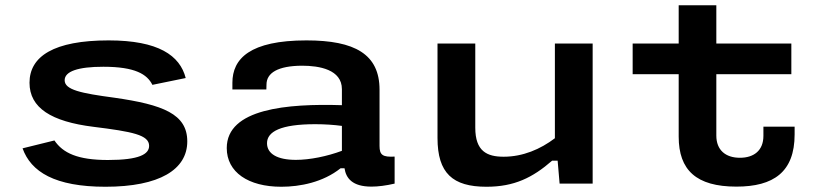

<svg xmlns="http://www.w3.org/2000/svg" viewBox="-20 -700 3150 732"><path d="M394 -546C185 -546 92.5 -485 92.5 -384.5C92.5 -288.5 175.5 -236.5 336.5 -216.5C485.5 -198 548.5 -185.5 548.5 -144C548.5 -112.5 512 -90 391.5 -90C276 -90 220 -116.5 187.5 -164.5L66 -134.5C98 -45 189 12 382 12C588 12 694 -53.5 694 -161C694 -265.5 601 -301 416 -327.5C288.5 -344.5 226.5 -357.5 226.5 -394C226.5 -428 277.5 -445.5 374 -445.5C496 -445.5 541 -416.5 561 -376.5L688 -402.5C666 -488.5 584 -546 394 -546Z M1148.5 -546C933 -546 866 -476.5 866 -384.5V-359H995.5L996 -377.5C996 -422.5 1040 -449 1131.5 -449.5C1197 -449.5 1283.5 -435 1283.5 -360V-299C1075.5 -305.5 844.5 -286 844.5 -135.5C844.5 -43.5 926.5 12 1052.5 12C1124 12 1211.5 -5 1278.5 -58.5H1293.5C1299 -21 1323 11.5 1396 11.5C1422 11.5 1452 7.5 1484.5 0V-103C1439 -100.5 1427 -109 1427 -143.5V-358C1427 -493.5 1332.5 -546 1148.5 -546ZM998 -154C998 -198 1049.5 -226.5 1182 -226.5C1218.5 -226.5 1254 -224 1283.5 -220V-125C1227 -104 1161.5 -90.5 1108 -90.5C1037.5 -90.5 998 -113.5 998 -154Z M1648 -534V-174C1648 -39.5 1706 12 1834.5 12C1940.5 12 2010.5 -22.5 2085 -87.5H2106L2113.5 0H2239.5V-534H2095.5V-173C2040 -131 1973.5 -102.5 1900 -102.5C1836.5 -102.5 1792 -123.5 1792 -213V-534Z M2567.5 -179C2567.5 -51.5 2634.5 11.5 2787.5 11.5C2929 11.5 3009.5 -44 3009.5 -187.5V-217H2890.5V-182C2890.5 -125.5 2853.5 -98.5 2801 -98.5C2746 -98.5 2711 -128 2711 -183V-417H2997V-534H2711V-680H2567.5V-534H2392V-417H2567.5Z"/></svg>

Font: Monaspace Neon Wide
Style: Bold
Weight: 700
Width: 7
Designer: Riley Cran & the Lettermatic Team
Foundry: Lettermatic
Version: Version 1.000 (Monaspace Neon)